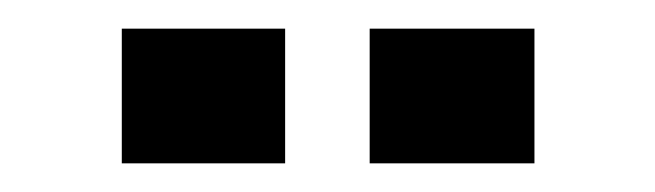

<svg xmlns="http://www.w3.org/2000/svg" viewBox="-20 -674 457 134"><path d="M238 -560V-654H353V-560ZM65 -560V-654H179V-560Z"/></svg>

Font: Maven Pro SemiBold
Style: Regular
Weight: 600
Designer: Joe Prince
Foundry: Joe Prince
Version: Version 2.103